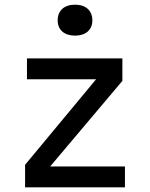

<svg xmlns="http://www.w3.org/2000/svg" viewBox="-20 -799 640 819"><path d="M300 -647C346 -647 374 -672 374 -712C374 -754 346 -779 300 -779C254 -779 226 -754 226 -712C226 -672 254 -647 300 -647ZM87 0H513V-89H194L502 -454V-550H95V-461H390L87 -96Z"/></svg>

Font: JetBrains Mono Medium
Style: Regular
Weight: 436
Monospace: yes
Designer: Philipp Nurullin, Konstantin Bulenkov
Foundry: JetBrains
Version: Version 2.305